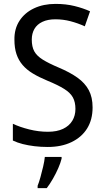

<svg xmlns="http://www.w3.org/2000/svg" viewBox="-20 -744 539 985"><path d="M455 -193Q455 -130 427 -85Q399 -40 347 -15Q295 10 225 10Q189 10 156.5 6Q124 2 96.5 -5Q69 -12 46 -23V-109Q82 -92 130 -80Q178 -68 226 -68Q272 -68 303.5 -83Q335 -98 351 -124.5Q367 -151 367 -185Q367 -220 354 -244Q341 -268 309 -288Q277 -308 221 -331Q180 -348 148.5 -367Q117 -386 96 -410.5Q75 -435 64.5 -466.5Q54 -498 54 -540Q53 -596 80 -637.5Q107 -679 155 -701.5Q203 -724 265 -724Q318 -724 362.5 -713Q407 -702 442 -686L415 -609Q380 -625 342 -635Q304 -645 264 -645Q225 -645 197.5 -632Q170 -619 156.5 -595.5Q143 -572 143 -541Q143 -504 156 -480.5Q169 -457 199.5 -438Q230 -419 282 -397Q339 -373 377.5 -345.5Q416 -318 435.5 -281.5Q455 -245 455 -193ZM296 70Q291 91 279 118.5Q267 146 251.5 173Q236 200 220 221H173V209Q180 192 187.5 165Q195 138 201.5 110Q208 82 210 61H296Z"/></svg>

Font: Noto Sans Thai SemiCondensed
Style: Regular
Weight: 400
Width: 4
Designer: Monotype Design Team
Foundry: Monotype Imaging Inc.
Version: Version 2.001